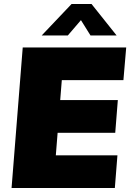

<svg xmlns="http://www.w3.org/2000/svg" viewBox="-20 -943 653 963"><path d="M290 -541 282 -441H571L558 -277H269L260 -164H569L556 0H38L94 -705H613L599 -541ZM189 -765 339 -923H439L565 -765H434L386 -842L320 -765Z"/></svg>

Font: Nunito Sans Heavy Heavy
Style: Italic
Weight: 400
Italic angle: -4.541°
Designer: Vernon Adams
Foundry: Vernon Adams
Version: Version 2.002